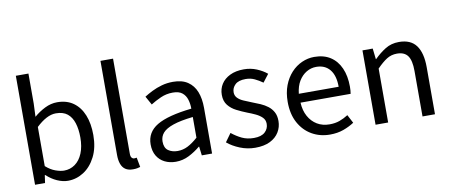

<svg xmlns="http://www.w3.org/2000/svg" viewBox="-70 -1082 3237 1381"><g transform="rotate(-10 1548.5 -391.5)"><path d="M331 13Q294 13 253 -5Q212 -23 177 -56H173L165 0H92V-796H184V-578L180 -481Q217 -513 261 -535Q305 -557 351 -557Q421 -557 469 -522.5Q517 -488 542 -426Q567 -364 567 -280Q567 -188 533.5 -122Q500 -56 446.5 -21.5Q393 13 331 13ZM316 -64Q361 -64 396.5 -89.5Q432 -115 452 -163.5Q472 -212 472 -279Q472 -339 457.5 -384.5Q443 -430 412 -455Q381 -480 328 -480Q294 -480 258 -461Q222 -442 184 -406V-120Q219 -89 254.5 -76.5Q290 -64 316 -64Z M806 13Q772 13 751 -1Q730 -15 720 -42.5Q710 -70 710 -108V-796H802V-102Q802 -81 809.5 -72Q817 -63 827 -63Q831 -63 835 -63.5Q839 -64 846 -65L859 5Q849 8 837 10.5Q825 13 806 13Z M1119 13Q1074 13 1038 -5Q1002 -23 981.5 -57.5Q961 -92 961 -141Q961 -230 1040.5 -277.5Q1120 -325 1294 -344Q1294 -379 1284.5 -410.5Q1275 -442 1251 -461.5Q1227 -481 1182 -481Q1135 -481 1093.5 -462.5Q1052 -444 1019 -423L984 -486Q1009 -502 1042 -518.5Q1075 -535 1114 -546Q1153 -557 1197 -557Q1263 -557 1304.5 -529Q1346 -501 1365.5 -451.5Q1385 -402 1385 -334V0H1310L1302 -65H1299Q1261 -33 1215.5 -10Q1170 13 1119 13ZM1145 -61Q1184 -61 1219.5 -79Q1255 -97 1294 -132V-283Q1203 -273 1149 -254.5Q1095 -236 1072 -209.5Q1049 -183 1049 -147Q1049 -100 1077 -80.5Q1105 -61 1145 -61Z M1699 13Q1642 13 1588.5 -8.5Q1535 -30 1497 -62L1541 -123Q1577 -94 1615 -76Q1653 -58 1702 -58Q1756 -58 1782.5 -82.5Q1809 -107 1809 -143Q1809 -171 1790.5 -189.5Q1772 -208 1743.5 -221.5Q1715 -235 1685 -246Q1647 -261 1610.5 -279.5Q1574 -298 1550.5 -327.5Q1527 -357 1527 -403Q1527 -447 1549 -481.5Q1571 -516 1613 -536.5Q1655 -557 1714 -557Q1764 -557 1807.5 -539Q1851 -521 1882 -495L1838 -438Q1810 -458 1780.5 -472Q1751 -486 1715 -486Q1663 -486 1638.5 -462.5Q1614 -439 1614 -407Q1614 -382 1630.5 -365Q1647 -348 1674 -336.5Q1701 -325 1731 -313Q1761 -302 1790.5 -289Q1820 -276 1843.5 -258Q1867 -240 1881.5 -213.5Q1896 -187 1896 -148Q1896 -104 1873.5 -67Q1851 -30 1807.5 -8.5Q1764 13 1699 13Z M2245 13Q2172 13 2113 -21Q2054 -55 2019.5 -118.5Q1985 -182 1985 -271Q1985 -338 2005 -390.5Q2025 -443 2059.5 -480.5Q2094 -518 2138 -537.5Q2182 -557 2228 -557Q2298 -557 2346 -526Q2394 -495 2419.5 -437.5Q2445 -380 2445 -302Q2445 -287 2444 -274Q2443 -261 2441 -250H2075Q2078 -192 2101.5 -149.5Q2125 -107 2164 -83.5Q2203 -60 2255 -60Q2295 -60 2327.5 -71.5Q2360 -83 2391 -103L2423 -42Q2388 -19 2344 -3Q2300 13 2245 13ZM2074 -315H2365Q2365 -397 2329.5 -440.5Q2294 -484 2230 -484Q2192 -484 2158.5 -464Q2125 -444 2102.5 -407Q2080 -370 2074 -315Z M2579 0V-543H2654L2663 -464H2665Q2704 -503 2747.5 -530Q2791 -557 2847 -557Q2933 -557 2973 -502.5Q3013 -448 3013 -344V0H2922V-332Q2922 -409 2897.5 -443Q2873 -477 2819 -477Q2777 -477 2744 -456Q2711 -435 2671 -394V0Z"/></g></svg>

Font: Noto Sans TC
Style: Regular
Weight: 400
Designer: Ryoko NISHIZUKA  (kana, bopomofo & ideographs); Paul D. Hunt (Latin, Greek & Cyrillic); Sandoll Communications , Soo-you
Foundry: Adobe
Version: Version 2.004-H2;hotconv 1.0.118;makeotfexe 2.5.65603